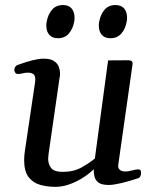

<svg xmlns="http://www.w3.org/2000/svg" viewBox="-20 -723 615 757"><path d="M198.2 13.7Q167 13.7 138.7 5.9Q110.4 -2 92.8 -24.7Q75.2 -47.4 75.2 -92.3Q75.2 -108.4 78.1 -127.9L118.7 -401.4Q119.1 -404.8 119.1 -410.2Q119.1 -426.3 110.6 -431.4Q102.1 -436.5 90.3 -436.5Q80.1 -436.5 68.8 -433.8Q57.6 -431.2 50.8 -431.2Q39.1 -431.2 36.6 -445.3Q35.6 -450.7 39.3 -457.8Q43 -464.8 50.8 -467.3Q117.2 -491.7 151.4 -491.7Q179.7 -491.7 193.6 -481.9Q207.5 -472.2 212.2 -458.7Q216.8 -445.3 216.8 -434.1Q216.8 -426.3 215.8 -421.1Q214.8 -416 214.8 -416L171.9 -118.7Q171.4 -113.3 170.7 -107.7Q169.9 -102.1 169.9 -96.7Q169.9 -75.7 181.6 -60.5Q193.4 -45.4 227.5 -45.4Q270 -45.4 301.3 -62.7Q332.5 -80.1 354 -98.1L406.2 -484.9L486.8 -485.4Q502.9 -485.4 502.9 -471.7L446.3 -73.7Q444.3 -62 451.4 -54.4Q458.5 -46.9 475.1 -46.9Q485.4 -46.9 501 -51Q516.6 -55.2 523.9 -55.2Q528.3 -55.2 532.2 -53.2Q536.1 -51.3 536.1 -40.5Q536.1 -34.7 533.4 -28.6Q530.8 -22.5 523.9 -20Q490.2 -8.8 458.7 -1.2Q427.2 6.3 409.2 6.3Q380.9 6.3 368.4 -3.2Q356 -12.7 352.8 -25.9Q349.6 -39.1 349.6 -49.8Q349.6 -51.3 349.6 -53Q349.6 -54.7 349.6 -56.2Q335.4 -41 310.8 -24.7Q286.1 -8.3 256.6 2.7Q227.1 13.7 198.2 13.7ZM415.5 -572.3Q392.6 -572.3 381.1 -585.9Q369.6 -599.6 369.6 -621.6Q369.6 -629.9 371.1 -637.7Q376.5 -666.5 392.3 -684.8Q408.2 -703.1 435.1 -703.1Q458 -703.1 469.5 -689.5Q481 -675.8 481 -653.3Q481 -649.9 480.7 -645.8Q480.5 -641.6 479.5 -637.7Q474.6 -609.4 458.5 -590.8Q442.4 -572.3 415.5 -572.3ZM208.5 -572.3Q185.5 -572.3 174.1 -585.9Q162.6 -599.6 162.6 -621.6Q162.6 -629.9 164.1 -637.7Q169.4 -666.5 185.3 -684.8Q201.2 -703.1 228 -703.1Q251 -703.1 262.5 -689.5Q273.9 -675.8 273.9 -653.3Q273.9 -649.9 273.7 -645.8Q273.4 -641.6 272.5 -637.7Q267.6 -609.4 251.5 -590.8Q235.4 -572.3 208.5 -572.3Z"/></svg>

Font: Gelasio
Style: Italic
Weight: 400
Italic angle: -8.5°
Designer: Eben Sorkin
Foundry: Eben Sorkin
Version: Version 1.008